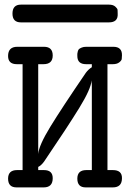

<svg xmlns="http://www.w3.org/2000/svg" viewBox="-20 -814 565 834"><path d="M15.1 -38.1Q15.1 -75.2 54.2 -75.2H78.1V-535.2H53.2Q15.1 -535.2 15.1 -570.8Q15.1 -610.8 55.2 -610.8H170.9Q209 -610.8 209 -573Q209 -535.2 168.9 -535.2H146V-145Q148.9 -182.1 198 -262.5Q247.1 -342.8 353 -498Q364.3 -513.2 378.9 -522V-535.2H354Q315.9 -535.2 315.9 -570.8Q315.9 -577.6 315.9 -580.3Q315.9 -583 317.9 -590.6Q319.8 -598.1 323.5 -601.1Q327.1 -604 335 -607.4Q342.8 -610.8 355 -610.8H472.2Q510.3 -610.8 509.8 -574.2Q509.8 -564.5 508.8 -557.6Q507.8 -550.8 497.8 -543Q487.8 -535.2 470.2 -535.2H446.8V-75.2H470.2Q510.3 -75.2 509.8 -40Q509.8 0 470.2 0H352.1Q315.9 0 315.9 -38.1Q315.9 -75.2 355 -75.2H378.9V-441.9L377.9 -464.8Q375 -427.7 324.5 -345.5Q273.9 -263.2 171.9 -112.8Q159.7 -95.7 146 -88.9V-75.2H170.9Q209 -75.2 209 -40Q209 0 169.9 0H51.8Q15.1 0 15.1 -38.1ZM34.2 -754.9Q34.2 -793.9 70.8 -793.9H453.1Q471.2 -793.9 480.7 -785.4Q490.2 -776.9 490.7 -771Q491.2 -765.1 491.2 -753.9Q493.2 -716.8 453.1 -716.8H70.8Q34.2 -716.8 34.2 -754.9Z"/></svg>

Font: CMU Typewriter Text
Style: Bold
Weight: 700
Version: Version 0.7.0